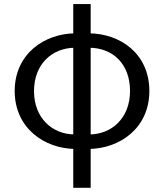

<svg xmlns="http://www.w3.org/2000/svg" viewBox="-20 -716 800 936"><path d="M348.4 10.2 344.1 -60.6C234.8 -61 145.8 -140.4 145.8 -272.2C145.8 -404.2 234.8 -482.4 344.1 -483.2L348.4 -553.6C197 -553.2 51.6 -453.5 51.6 -272.2C51.6 -91.1 197 9.4 348.4 10.2ZM411.3 10.2C563.3 9.4 708.1 -91.1 708.1 -272.2C708.1 -453.5 567.3 -553.2 411.3 -553.6L415.6 -483.2C530.4 -482.4 613.9 -404.2 613.9 -272.2C613.9 -140.4 524.5 -61 415.6 -60.6ZM337.1 199.6H422V-696.2H337.1Z"/></svg>

Font: Source Han Sans JP VF
Style: Regular
Weight: 250
Designer: Ryoko NISHIZUKA 西塚涼子 (kana, bopomofo & ideographs); Paul D. Hunt (Latin, Greek & Cyrillic); Sandoll Communications 산돌커뮤니
Foundry: Adobe
Version: Version 2.004;hotconv 1.0.118;makeotfexe 2.5.65603